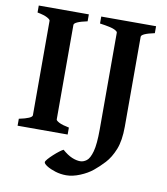

<svg xmlns="http://www.w3.org/2000/svg" viewBox="-89 -689 840 968"><g transform="rotate(10 331.0 -205.5)"><path d="M30.8 0V-35.6Q97.7 -49.3 97.7 -65.4V-549.3Q97.7 -555.2 81.8 -564Q65.9 -572.8 30.8 -579.6V-615.2H287.1V-579.6Q219.7 -565.4 219.7 -549.3V-65.4Q219.7 -59.6 235.8 -51Q252 -42.5 287.1 -35.6V0ZM631.3 -579.6Q564 -565.4 564 -549.3V-89.4Q564 -17.6 545.7 28.1Q527.3 73.7 500.7 102.3Q474.1 130.9 448.7 151.4Q422.4 172.9 385 188.2Q347.7 203.6 314.9 203.6Q286.1 203.6 259.3 195.3Q232.4 187 215.1 176Q197.8 165 197.8 157.2Q197.8 151.9 207.8 140.4Q217.8 128.9 232.2 115.7Q246.6 102.5 260 92.3Q273.4 82 280.3 79.1Q307.1 102.5 330.1 112.1Q353 121.6 372.1 121.6Q389.2 121.6 405 109.6Q420.9 97.7 431.4 60.1Q441.9 22.5 441.9 -54.2V-549.3Q441.9 -555.2 425.5 -563.2Q409.2 -571.3 350.6 -579.6V-615.2H631.3Z"/></g></svg>

Font: Gentium Plus
Style: Bold
Weight: 700
Designer: Victor Gaultney, Annie Olsen, Iska Routamaa, Becca Hirsbrunner
Foundry: SIL International
Version: Version 6.101